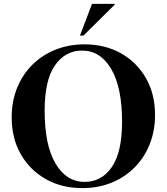

<svg xmlns="http://www.w3.org/2000/svg" viewBox="-20 -955 858 987"><path d="M415 -727Q520 -727 601.8 -681Q683.5 -635 730.2 -553.2Q777 -471.5 777 -364Q777 -281.5 749.2 -212.8Q721.5 -144 671.2 -93.5Q621 -43 552.5 -15.5Q484 12 403 12Q298 12 216 -34Q134 -80 87 -162Q40 -244 40 -351.5Q40 -434 67.8 -502.8Q95.5 -571.5 146 -621.8Q196.5 -672 265 -699.5Q333.5 -727 415 -727ZM415 -20Q502 -20 554.8 -96.2Q607.5 -172.5 607.5 -329.5Q607.5 -505.5 551.8 -600.2Q496 -695 402.5 -695Q315.5 -695 262.5 -619Q209.5 -543 209.5 -385.5Q209.5 -209.5 265.2 -114.8Q321 -20 415 -20ZM391 -772 453 -935H569V-930.5L409 -772Z"/></svg>

Font: Newsreader 72pt SemiBold
Style: Regular
Weight: 600
Designer: Hugues Gentile
Foundry: Production Type
Version: Version 1.003; ttfautohint (v1.8.3)